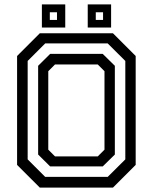

<svg xmlns="http://www.w3.org/2000/svg" viewBox="-20 -851 693 871"><path d="M160.5 0 57.5 -103V-597L160.5 -700H492.5L595.5 -597V-103L492.5 0ZM229.5 -141.5H423.5L454 -172V-528L423.5 -558.5H229.5L199 -528V-172ZM185 -48.5H468.5L548.5 -128V-574.5L468.5 -654H185L105.5 -574.5V-128ZM207.5 -96 153 -150V-552.5L207.5 -606.5H446L501 -552.5V-150L446 -96ZM378 -726V-831H484V-726ZM170 -726V-831H276V-726ZM206 -760.5H238.5V-795.5H206ZM414.5 -760.5H447.5V-795.5H414.5Z"/></svg>

Font: Tourney Medium
Style: Regular
Weight: 500
Designer: Tyler Finck
Foundry: Etcetera Type Co
Version: Version 1.015